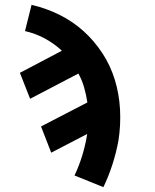

<svg xmlns="http://www.w3.org/2000/svg" viewBox="-20 -548 640 791"><path d="M406 223 287 175Q305 137 317.5 97Q330 57 337 17L339 4L191 81L149 -27L340 -126Q335 -158 326.5 -188Q318 -218 303 -245L104 -141L62 -248L235 -339Q204 -368 165.5 -389Q127 -410 83 -420L110 -528Q171 -514 226 -486.5Q281 -459 325 -419Q369 -379 402 -328.5Q435 -278 453 -219.5Q471 -161 474.5 -97Q478 -33 468 31Q459 80 443.5 128.5Q428 177 406 223Z"/></svg>

Font: Iosevka Aile Extrabold
Style: Italic
Weight: 800
Italic angle: -9°
Designer: Belleve Invis
Foundry: Belleve Invis
Version: Version 31.1.0; ttfautohint (v1.8.4)